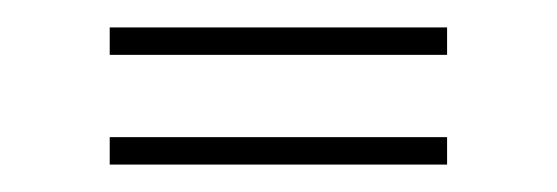

<svg xmlns="http://www.w3.org/2000/svg" viewBox="-20 -475 406 140"><path d="M60 -435V-455H306V-435ZM60 -355V-375H306V-355Z"/></svg>

Font: Big Shoulders Thin
Style: Regular
Weight: 100
Designer: Patric King
Foundry: XO Type Co
Version: Version 2.002